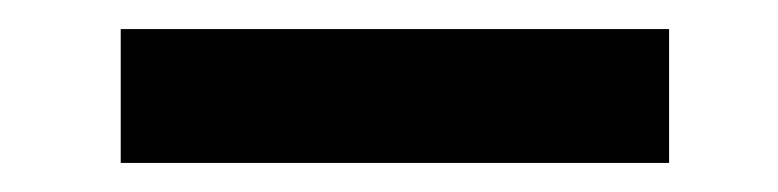

<svg xmlns="http://www.w3.org/2000/svg" viewBox="-20 -356 535 132"><path d="M440 -336H63V-244H440Z"/></svg>

Font: Bluebird
Style: LiExt
Weight: 300
Designer: Jasper
Foundry: Cannot Into Space Fonts
Version: Version 0.98